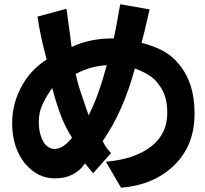

<svg xmlns="http://www.w3.org/2000/svg" viewBox="-20 -740 960 901"><path d="M477 19Q614 7 691 -54Q765 -113 765 -210Q765 -254 754.5 -287.5Q744 -321 721 -348Q696 -387 613 -419Q559 -218 462 -78Q463 -75 469 -64Q475 -53 483 -42.5Q491 -32 501 -22L417 73Q404 58 379 27Q330 97 239 97Q197 97 162.5 80Q128 63 97 27Q37 -48 37 -162Q37 -261 88 -346Q125 -412 199 -461Q168 -575 156 -662L292 -699L298 -655Q309 -579 316 -519Q398 -560 514 -560Q525 -609 544 -720L682 -696L674 -661Q655 -577 644 -539Q764 -509 815 -444Q893 -356 893 -209Q893 -133 870 -73.5Q847 -14 799 34Q704 128 548 141ZM481 -434Q445 -432 410.5 -423Q376 -414 335 -393Q344 -352 357 -312.5Q370 -273 384 -233L396 -199Q441 -285 481 -434ZM162 -167Q162 -110 187 -69Q208 -41 237 -41Q257 -41 278.5 -55.5Q300 -70 318 -94Q288 -141 267.5 -193Q247 -245 225 -327Q192 -280 177 -244.5Q162 -209 162 -167Z"/></svg>

Font: BM Euljiro oraeorae
Style: Regular
Weight: 400
Designer: Bongjin Kim; Bomjun Kim; Myungsoo Han; Hyesun Chae; Mikyoung Jeong; Wujin Sim; Minjae Kang; Suwha Jang;
Foundry: Sandoll Inc.
Version: Version 1.000;hotconv 1.0.109;makeexe 2.5.65596